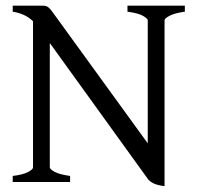

<svg xmlns="http://www.w3.org/2000/svg" viewBox="-20 -635 689 670"><path d="M24.4 0V-21Q60.5 -25.4 77.9 -34.7Q95.2 -43.9 95.2 -50.8V-561Q79.1 -576.2 61.3 -583.7Q43.5 -591.3 24.4 -594.2V-615.2H127.9Q135.3 -615.2 139.9 -614Q144.5 -612.8 149.4 -608.9Q154.3 -605 159.9 -597.4Q165.5 -589.8 174.8 -577.1L495.6 -134.8V-564Q495.6 -569.8 479.7 -579.3Q463.9 -588.9 424.8 -594.2V-615.2H625V-594.2Q589.8 -589.4 572 -580.1Q554.2 -570.8 554.2 -564V14.6Q529.8 11.7 515.9 4.9Q502 -2 496.1 -10.3L153.8 -484.9V-50.8Q153.8 -44.9 170.2 -35.6Q186.5 -26.4 224.6 -21V0Z"/></svg>

Font: Gentium Plus APac
Style: Regular
Weight: 400
Designer: J. Victor Gaultney, Annie Olsen, Iska Routamaa, Becca Hirsbrunner
Foundry: SIL International
Version: Version 5.000